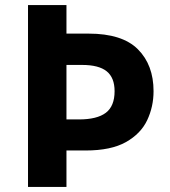

<svg xmlns="http://www.w3.org/2000/svg" viewBox="-20 -734 668 754"><path d="M583 -376Q583 -315 558 -262Q533 -209 474.5 -176Q416 -143 316 -143H241V0H90V-714H241V-602H328Q460 -602 521.5 -540.5Q583 -479 583 -376ZM290 -265Q361 -265 395.5 -291Q430 -317 430 -376Q430 -429 399 -454Q368 -479 302 -479H241V-265Z"/></svg>

Font: Noto Sans Nag Mundari
Style: Bold
Weight: 700
Version: Version 1.000